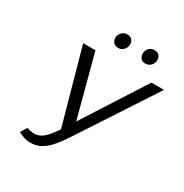

<svg xmlns="http://www.w3.org/2000/svg" viewBox="-191 -981 1087 1137"><g transform="rotate(30 352.5 -412.5)"><path d="M175 9Q151 9 130 2Q109 -5 91 -15L117 -58Q132 -54 144 -51.5Q156 -49 167 -49Q194 -49 216 -63Q238 -77 261.5 -106.5Q285 -136 315 -184L619 -658H705L372 -149Q339 -98 309 -62.5Q279 -27 247 -9Q215 9 175 9ZM299 -130 152 -658H236L362 -183ZM345 -737Q329 -737 318.5 -744.5Q308 -752 303.5 -764.5Q299 -777 302 -792Q306 -810 320 -822Q334 -834 354 -834Q369 -834 379 -827Q389 -820 393.5 -808.5Q398 -797 396 -781Q392 -762 378 -749.5Q364 -737 345 -737ZM530 -737Q515 -737 505 -744.5Q495 -752 490.5 -764.5Q486 -777 489 -792Q492 -810 506 -822Q520 -834 540 -834Q555 -834 565 -827Q575 -820 579.5 -808.5Q584 -797 582 -781Q578 -762 564 -749.5Q550 -737 530 -737Z"/></g></svg>

Font: Ysabeau Infant Medium
Style: Italic
Weight: 500
Italic angle: -12°
Designer: Christian Thalmann (Catharsis Fonts)
Version: Version 2.001;gftools[0.9.30]; featfreeze: ss01,ss02,lnum